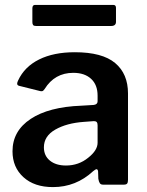

<svg xmlns="http://www.w3.org/2000/svg" viewBox="-20 -753 598 783"><path d="M196 10C258.7 10 313.3 -11.7 360 -55C366.7 -60.3 371 -63 373 -63C377 -63 379.3 -60 380 -54L381 -24C382.3 -16 384.3 -10 387 -6C389.7 -2 394 0 400 0H485C491.7 0 496.2 -1.5 498.5 -4.5C500.8 -7.5 502 -12.7 502 -20V-372C502 -425.3 484.5 -466.7 449.5 -496C414.5 -525.3 359.7 -540 285 -540C227.7 -540 179.2 -530.2 139.5 -510.5C99.8 -490.8 71.3 -462.3 54 -425C51.3 -419.7 50 -415.3 50 -412C50 -407.3 52.7 -404.3 58 -403L142 -382C144 -381.3 146.7 -381 150 -381C152.7 -381 154.8 -381.8 156.5 -383.5C158.2 -385.2 160 -387.3 162 -390C189.3 -434 228.3 -456 279 -456C309.7 -456 333.8 -447.8 351.5 -431.5C369.2 -415.2 378 -392.3 378 -363V-340C378 -331.3 372.7 -326.3 362 -325L312 -322C223.3 -318.7 154.3 -300.7 105 -268C55.7 -235.3 31 -191.3 31 -136C31 -92.7 45.8 -57.5 75.5 -30.5C105.2 -3.5 145.3 10 196 10ZM374.5 -255C376.8 -252.3 378 -248 378 -242V-171C378 -150.3 365.3 -130 340 -110C314 -88.7 283.7 -78 249 -78C221.7 -78 199.8 -84.7 183.5 -98C167.2 -111.3 159 -129.3 159 -152C159 -182.7 174.5 -206.8 205.5 -224.5C236.5 -242.2 275.3 -252.7 322 -256L363 -259C368.3 -259 372.2 -257.7 374.5 -255ZM453 -664V-721C453 -729 449.3 -733 442 -733H123C115.7 -733 112 -728.3 112 -719V-663C112 -657.7 113 -653.7 115 -651C117 -648.3 121 -647 127 -647H433C446.3 -647 453 -652.7 453 -664Z"/></svg>

Font: Libre Franklin SemiBold
Style: Regular
Weight: 600
Designer: Pablo Impallari, Rodrigo Fuenzalida
Foundry: Impallari Type
Version: Version 1.002; ttfautohint (v1.5)